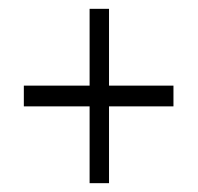

<svg xmlns="http://www.w3.org/2000/svg" viewBox="-20 -495 448 435"><path d="M183 -80V-254H34V-301H183V-475H227V-301H373V-254H227V-80Z"/></svg>

Font: Arsenal SC
Style: Regular
Weight: 400
Designer: Andrij Shevchenko
Foundry: Stairsfor
Version: Version 2.001; ttfautohint (v1.8.4.7-5d5b)